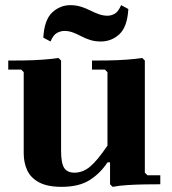

<svg xmlns="http://www.w3.org/2000/svg" viewBox="-20 -715 666 745"><path d="M542 -45 552 -35H602V0Q576 0 542.5 0.5Q509 1 476 3Q443 5 417 10L407 0V-85H397Q369 -42 327.5 -16Q286 10 219 10Q164 10 131.5 -7.5Q99 -25 85.5 -54.5Q72 -84 72 -120V-435L62 -445H12V-480Q38 -480 74 -480.5Q110 -481 145.5 -483.5Q181 -486 207 -490L217 -480V-130Q217 -82 229 -63.5Q241 -45 269 -45Q301 -45 329 -68Q357 -91 397 -150V-435L387 -445H337V-480Q363 -480 399 -480.5Q435 -481 470.5 -483.5Q506 -486 532 -490L542 -480ZM371 -554Q348 -554 329.5 -560Q311 -566 295 -574.5Q279 -583 263 -589Q247 -595 230 -595Q216 -595 201.5 -587.5Q187 -580 176 -554L148 -569Q152 -638 182.5 -666.5Q213 -695 253 -695Q275 -695 294 -689Q313 -683 330 -674.5Q347 -666 363.5 -660Q380 -654 398 -654Q410 -654 424 -661Q438 -668 450 -695L478 -680Q474 -611 443.5 -582.5Q413 -554 371 -554Z"/></svg>

Font: Brygada 1918
Style: Regular
Weight: 400
Designer: Mateusz Machalski | Borys Kosmynka | Przemek Hoffer
Foundry: NIEPODLEGLA 2018
Version: Version 3.006